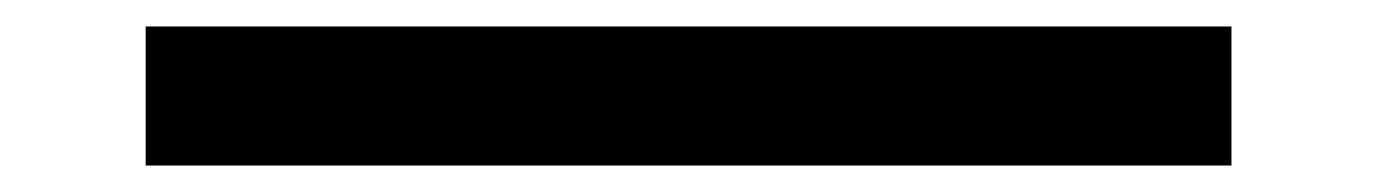

<svg xmlns="http://www.w3.org/2000/svg" viewBox="-20 -433 1040 145"><path d="M90 -308V-413H910V-308Z"/></svg>

Font: M PLUS 1 Thin Medium
Style: Regular
Weight: 500
Version: Version 1.001